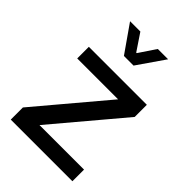

<svg xmlns="http://www.w3.org/2000/svg" viewBox="-198 -736 817 817"><g transform="rotate(45 210.5 -327.5)"><path d="M396 0V-70H128L390 -381V-454H41V-384H287L25 -73V0H396ZM232 -532 317 -655H255L204 -579H201L150 -655H88L174 -532H232Z"/></g></svg>

Font: Tajawal Medium
Style: Regular
Weight: 500
Designer: Boutros Fonts
Foundry: Created by Boutros International 2017
Version: Version 1.700